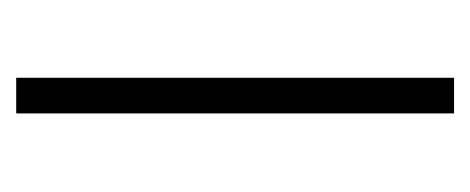

<svg xmlns="http://www.w3.org/2000/svg" viewBox="-192 -388 580 237"><g transform="rotate(-90 98.5 -270.0)"><path d="M76.5 0V-540.5H120.5V0Z"/></g></svg>

Font: Encode Sans Semi Condensed ExLight
Style: Regular
Weight: 275
Width: 4
Designer: Multiple Designers
Foundry: Impallari Type
Version: Version 2.000